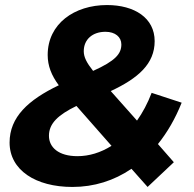

<svg xmlns="http://www.w3.org/2000/svg" viewBox="-20 -729 768 761"><path d="M700 -322 581 -361C565 -319 545 -282 523 -251L419 -368C528 -419 593 -476 593 -566C593 -658 513 -709 404 -709C275 -709 169 -635 169 -511C169 -468 184 -430 213 -391C92 -333 18 -265 18 -164C18 -55 121 12 267 12C353 12 432 -13 501 -60L565 12L669 -86L606 -158C643 -204 675 -259 700 -322ZM398 -603C437 -603 461 -582 461 -553C461 -516 438 -488 349 -448C323 -481 312 -503 312 -526C312 -573 347 -603 398 -603ZM287 -110C212 -110 174 -145 174 -191C174 -240 211 -274 283 -309L422 -151C379 -124 333 -110 287 -110Z"/></svg>

Font: AWKNG-Font
Style: Bold Italic
Weight: 700
Italic angle: -11.3°
Designer: Awakening Church
Foundry: Awakening Church
Version: Version 1.700;PS 001.700;hotconv 1.0.88;makeotf.lib2.5.64775